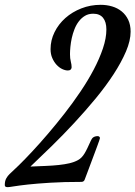

<svg xmlns="http://www.w3.org/2000/svg" viewBox="-103 -773 565 801"><path d="M441.9 -641.1Q441.9 -603.5 422.6 -558.3Q403.3 -513.2 371.1 -463.6Q338.9 -414.1 296.4 -362.5Q253.9 -311 207.5 -261Q161.1 -210.9 113.5 -164.3Q65.9 -117.7 23.9 -78.1Q58.6 -79.6 88.1 -80.8Q117.7 -82 142.6 -84.7Q167.5 -87.4 187.3 -92Q207 -96.7 222.2 -105Q231 -109.9 237.5 -116.7Q244.1 -123.5 250 -133.3Q255.9 -143.1 262 -156Q268.1 -168.9 275.9 -186Q277.3 -188.5 279.1 -191.9Q280.8 -195.3 283.9 -198.2Q287.1 -201.2 292.2 -203.1Q297.4 -205.1 305.2 -205.1Q308.1 -205.1 311 -202.9Q314 -200.7 314 -196.8Q314 -195.3 310.8 -186Q307.6 -176.8 302.2 -162.1Q296.9 -147.5 290 -129.4Q283.2 -111.3 276.1 -92.3Q269 -73.2 262.2 -55.2Q255.4 -37.1 250 -22.9Q248.5 -19 245.1 -16.6Q241.7 -14.2 236.8 -14.2Q162.1 -14.2 106.7 -10.7Q51.3 -7.3 13.7 -3.2Q-23.9 1 -44.7 4.4Q-65.4 7.8 -70.8 7.8Q-77.6 7.8 -80.3 5.6Q-83 3.4 -83 -1Q-83 -18.1 -76.9 -28.8Q-70.8 -39.6 -63 -46.9Q-49.3 -59.1 -24.4 -83.5Q0.5 -107.9 31.5 -141.1Q62.5 -174.3 97.4 -215.1Q132.3 -255.9 166.7 -300Q201.2 -344.2 232.7 -390.9Q264.2 -437.5 288.1 -482.9Q312 -528.3 326.4 -571Q340.8 -613.8 340.8 -649.9Q340.8 -681.6 326.9 -698.7Q313 -715.8 286.1 -715.8Q266.1 -715.8 251.5 -707Q236.8 -698.2 225.8 -683.8Q214.8 -669.4 207.8 -651.4Q200.7 -633.3 196.5 -614.5Q192.4 -595.7 190.7 -577.9Q189 -560.1 189 -546.9Q189 -528.8 192.4 -516.1Q195.8 -503.4 195.8 -492.2Q195.8 -487.3 192.1 -483.2Q188.5 -479 180.2 -479Q168.9 -479 156.2 -485.1Q143.6 -491.2 132.8 -502.9Q122.1 -514.6 115 -531Q107.9 -547.4 107.9 -567.9Q107.9 -605 124.5 -638.7Q141.1 -672.4 169.7 -697.8Q198.2 -723.1 236.3 -738Q274.4 -752.9 316.9 -752.9Q342.3 -752.9 365 -746.1Q387.7 -739.3 404.8 -725.3Q421.9 -711.4 431.9 -690.4Q441.9 -669.4 441.9 -641.1Z"/></svg>

Font: Mervale Script
Style: Regular
Weight: 400
Designer: Astigmatic (AOETI)
Foundry: Astigmatic (AOETI)
Version: Version 1.000